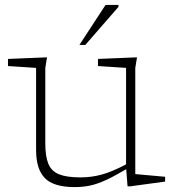

<svg xmlns="http://www.w3.org/2000/svg" viewBox="-20 -752 705 782"><path d="M164.5 -169Q164.5 -115 177 -84.8Q189.5 -54.5 220.8 -42Q252 -29.5 308 -29.5Q352.5 -29.5 394.5 -41Q436.5 -52.5 493.5 -82.5V-475.5L379 -483V-512L538 -518.5L531 -475.5V-43L652.5 -32V-12.5L510 7H499.5L494 -63Q446 -34.5 411.2 -18.5Q376.5 -2.5 347 3.8Q317.5 10 284 10Q198 10 162.5 -26.8Q127 -63.5 127 -140.5V-475.5L12.5 -483V-512L171.5 -518.5L164.5 -475.5ZM303.5 -569 410 -732H462.5V-724L327.5 -569Z"/></svg>

Font: Newsreader Caption ExtraLight
Style: Regular
Weight: 275
Designer: Hugues Gentile
Foundry: Production Type
Version: Version 1.001